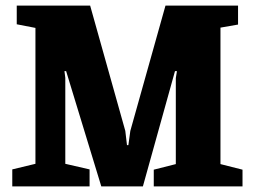

<svg xmlns="http://www.w3.org/2000/svg" viewBox="-20 -668 916 688"><path d="M24 0V-61L107 -81V-568L40 -581V-648H303L429 -199L435 -148H440L447 -199L573 -648H833V-580L770 -569V-80L849 -60V0H531V-60L610 -80V-388L614 -413H607L492 0H343L217 -413H211L214 -389V-81L301 -61V0Z"/></svg>

Font: Faustina ExtraBold
Style: Regular
Weight: 800
Designer: Alfonso Garcia
Foundry: http://www.omnibus-type.com
Version: Version 1.200